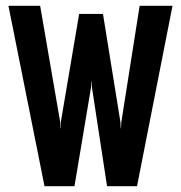

<svg xmlns="http://www.w3.org/2000/svg" viewBox="-20 -640 622 660"><path d="M133 0 9 -620H118L187 -220L188 -199H189V-220L252 -592H334L394 -220L395 -199H396L397 -220L460 -620H573L451 0H348L296 -340L295 -360H294L293 -340L236 0Z"/></svg>

Font: Smooch Sans
Style: Bold
Weight: 700
Designer: Robert E. Leuschke
Foundry: Robert E. Leuschke
Version: Version 1.010